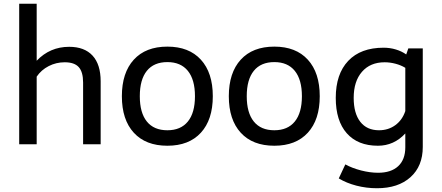

<svg xmlns="http://www.w3.org/2000/svg" viewBox="-20 -774 2371 1030"><path d="M351.1 -522.9Q433.1 -522.9 476.6 -475.6Q520 -428.2 520 -337.9V0H425.8V-331.1Q425.8 -388.2 402.3 -414.1Q378.9 -439.9 327.1 -439.9Q281.2 -439.9 241.2 -419.4Q201.2 -398.9 176.8 -362.8V0H83V-753.9H176.8V-448.2Q248 -522.9 351.1 -522.9Z M1121.6 -257.8Q1121.6 -131.8 1057.6 -62Q993.7 7.8 877.9 7.8Q761.7 7.8 697.8 -62Q633.8 -131.8 633.8 -257.8Q633.8 -383.8 697.8 -453.9Q761.7 -523.9 877.9 -523.9Q993.7 -523.9 1057.6 -453.9Q1121.6 -383.8 1121.6 -257.8ZM730 -257.8Q730 -168.9 767.8 -122.1Q805.7 -75.2 877.9 -75.2Q949.7 -75.2 987.8 -122.1Q1025.9 -168.9 1025.9 -257.8Q1025.9 -346.7 987.8 -393.8Q949.7 -440.9 877.9 -440.9Q805.7 -440.9 767.8 -394Q730 -347.2 730 -257.8Z M1695.3 -257.8Q1695.3 -131.8 1631.3 -62Q1567.4 7.8 1451.7 7.8Q1335.4 7.8 1271.5 -62Q1207.5 -131.8 1207.5 -257.8Q1207.5 -383.8 1271.5 -453.9Q1335.4 -523.9 1451.7 -523.9Q1567.4 -523.9 1631.3 -453.9Q1695.3 -383.8 1695.3 -257.8ZM1303.7 -257.8Q1303.7 -168.9 1341.6 -122.1Q1379.4 -75.2 1451.7 -75.2Q1523.4 -75.2 1561.5 -122.1Q1599.6 -168.9 1599.6 -257.8Q1599.6 -346.7 1561.5 -393.8Q1523.4 -440.9 1451.7 -440.9Q1379.4 -440.9 1341.6 -394Q1303.7 -347.2 1303.7 -257.8Z M2159.2 -481.9 2170.4 -514.2H2248V14.2Q2248 117.2 2182.1 176.5Q2116.2 235.8 2002.4 235.8Q1945.3 235.8 1891.8 221.9Q1838.4 208 1797.4 183.1L1832.5 107.9Q1868.7 127.9 1917 140.4Q1965.3 152.8 2008.3 152.8Q2078.1 152.8 2116.2 117.4Q2154.3 82 2154.3 16.1V-58.1Q2093.3 7.8 2007.3 7.8Q1899.4 7.8 1840.3 -59.1Q1781.2 -126 1781.2 -249Q1781.2 -377 1848.1 -447.5Q1915 -518.1 2038.1 -518.1Q2072.3 -518.1 2103.8 -508.5Q2135.3 -499 2159.2 -481.9ZM1877.4 -249Q1877.4 -166 1912.8 -120.6Q1948.2 -75.2 2013.2 -75.2Q2063 -75.2 2100.6 -102.5Q2138.2 -129.9 2154.3 -178.2V-410.2Q2131.3 -424.3 2101.8 -432.1Q2072.3 -439.9 2043.5 -439.9Q1966.3 -439.9 1921.9 -388.9Q1877.4 -337.9 1877.4 -249Z"/></svg>

Font: Sarala
Style: Regular
Weight: 400
Designer: Andres Torresi
Foundry: Huerta Tipografica
Version: Version 1.004;PS 001.003;hotconv 1.0.70;makeotf.lib2.5.58329